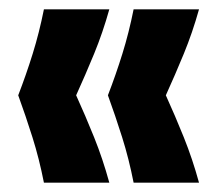

<svg xmlns="http://www.w3.org/2000/svg" viewBox="-20 -471 464 411"><path d="M74 -80Q64 -131 49.5 -177Q35 -223 19 -267Q36 -311 50 -356Q64 -401 74 -451H214Q200 -401 181.5 -356Q163 -311 143 -267Q163 -223 181.5 -177Q200 -131 214 -80ZM266 -80Q256 -131 241.5 -177Q227 -223 211 -267Q228 -311 242 -356Q256 -401 266 -451H406Q392 -401 373.5 -356Q355 -311 335 -267Q355 -223 373.5 -177Q392 -131 406 -80Z"/></svg>

Font: Bricolage Grotesque 72pt SemiCondensed
Style: Bold
Weight: 700
Width: 4
Designer: Mathieu Triay
Foundry: Atelier Triay
Version: Version 1.001;gftools[0.9.33.dev8+g029e19f]